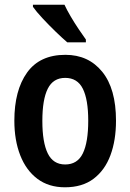

<svg xmlns="http://www.w3.org/2000/svg" viewBox="-20 -786 554 816"><path d="M473 -273Q473 -190 449.5 -126.5Q426 -63 378 -26.5Q330 10 256 10Q187 10 139 -26Q91 -62 66 -126Q41 -190 41 -273Q41 -402 95 -477.5Q149 -553 258 -553Q356 -553 414.5 -481Q473 -409 473 -273ZM160 -272Q160 -181 183 -134Q206 -87 257 -87Q309 -87 332 -134Q355 -181 355 -273Q355 -363 332 -409Q309 -455 257 -455Q206 -455 183 -409Q160 -363 160 -272ZM254 -766Q264 -744 280.5 -716Q297 -688 314.5 -662Q332 -636 345 -618V-606H266Q246 -623 217 -651Q188 -679 161 -708Q134 -737 120 -757V-766Z"/></svg>

Font: Noto Sans Myanmar Condensed SemiBold
Style: Regular
Weight: 600
Width: 3
Designer: Monotype Design Team
Foundry: Monotype Imaging Inc.
Version: Version 2.107; ttfautohint (v1.8.4.7-5d5b)